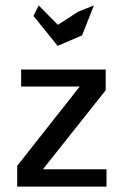

<svg xmlns="http://www.w3.org/2000/svg" viewBox="-20 -694 460 714"><path d="M43.9 0V-77.1L276.4 -372.1H58.6V-435.5H373V-358.4L139.6 -64.5H376V0ZM194.3 -523.4 104.5 -634.8 124 -673.8 195.3 -601.6 270.5 -650.4 329.1 -673.8 285.2 -562.5Z"/></svg>

Font: Namkio Khamti Book
Style: Regular
Weight: 500
Designer: Debbi Hosken
Foundry: SIL International
Version: Version 3.917